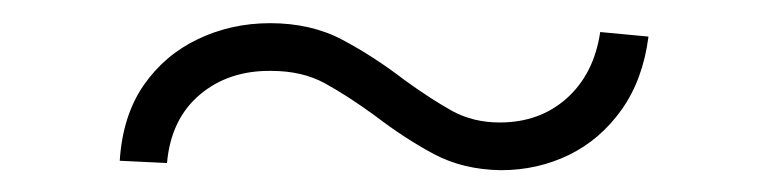

<svg xmlns="http://www.w3.org/2000/svg" viewBox="-20 -372 676 169"><path d="M85.4 -230.5Q87.9 -270 106.4 -296.9Q125 -323.7 154.3 -337.6Q183.6 -351.6 217.8 -351.6Q253.9 -351.6 281.5 -336.9Q309.1 -322.3 336.4 -301.3Q359.4 -284.7 377.9 -274.4Q396.5 -264.2 419.9 -264.2Q455.1 -264.2 479 -285.6Q502.9 -307.1 508.3 -343.8L550.8 -339.8Q545.9 -301.8 527.1 -275.4Q508.3 -249 480.7 -235.6Q453.1 -222.2 420.9 -222.2Q387.7 -222.7 362.1 -236.3Q336.4 -250 309.6 -270.5Q286.1 -287.6 266.1 -298.6Q246.1 -309.6 218.8 -309.6Q181.2 -310.1 155.8 -288.6Q130.4 -267.1 127 -228.5Z"/></svg>

Font: Inter 17pt ExtraLight
Style: Regular
Weight: 250
Version: Version 4.001;git-66647c0bb